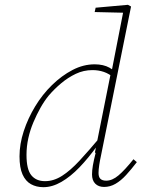

<svg xmlns="http://www.w3.org/2000/svg" viewBox="-20 -765 592 797"><path d="M160 12Q131 12 108.5 -0.5Q86 -13 73.5 -41Q61 -69 61 -116Q61 -167 78.5 -220.5Q96 -274 126 -323.5Q156 -373 196 -412Q236 -451 281 -474.5Q326 -498 373 -498Q391 -498 406.5 -494.5Q422 -491 434.5 -484Q447 -477 457 -468L453 -442Q433 -459 411 -466.5Q389 -474 364 -474Q327 -474 294.5 -458.5Q262 -443 233.5 -419Q205 -395 182 -368Q164 -346 148 -317.5Q132 -289 118.5 -257Q105 -225 97.5 -191Q90 -157 90 -122Q90 -62 110 -37.5Q130 -13 167 -13Q203 -13 237.5 -35Q272 -57 310 -98Q348 -139 395 -195L398 -159H383Q347 -109 310 -70.5Q273 -32 235 -10Q197 12 160 12ZM412 11Q389 11 375.5 -2.5Q362 -16 362 -41Q362 -57 365.5 -78Q369 -99 377 -130L374 -132L440 -462L443 -467L493 -723L501 -712L373 -715L377 -733L511 -745L524 -738L399 -118Q395 -100 392 -80.5Q389 -61 389 -47Q389 -30 397 -22.5Q405 -15 421 -15Q446 -15 472 -37Q498 -59 534 -104L548 -92Q525 -62 503.5 -38.5Q482 -15 459.5 -2Q437 11 412 11Z"/></svg>

Font: Source Serif 4 ExtraLight
Style: Italic
Weight: 250
Italic angle: -12°
Designer: Frank Grießhammer
Foundry: Adobe Systems Incorporated
Version: Version 4.004;hotconv 1.0.116;makeotfexe 2.5.65601